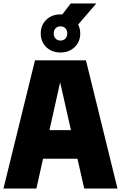

<svg xmlns="http://www.w3.org/2000/svg" viewBox="-24 -1088 698 1108"><path d="M-4 0 178 -740H472L654 0H462L423 -172H224.5L186 0ZM261.5 -337H385.5L323 -613ZM325 -785Q275.5 -785 243.2 -816Q211 -847 211 -895Q211 -943 243.2 -974Q275.5 -1005 325 -1005Q330.5 -1005 335.5 -1004.5L384 -1068H532L427 -946.5Q439 -923 439 -895Q439 -847 406.8 -816Q374.5 -785 325 -785ZM325 -854Q342.5 -854 353.2 -865.2Q364 -876.5 364 -895Q364 -914 353.2 -925Q342.5 -936 325 -936Q308 -936 297 -925Q286 -914 286 -895Q286 -876.5 297 -865.2Q308 -854 325 -854Z"/></svg>

Font: Encode Sans Cnd Black
Style: Regular
Weight: 900
Width: 3
Designer: Multiple Designers
Foundry: Impallari Type
Version: Version 3.002; ttfautohint (v1.8.3) -l 8 -r 50 -G 200 -x 14 